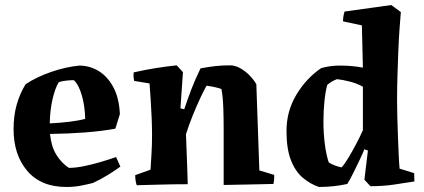

<svg xmlns="http://www.w3.org/2000/svg" viewBox="-20 -732 1687 764"><path d="M244 12Q143 12 88.5 -52Q34 -116 34 -218Q34 -273 47 -317.5Q60 -362 82 -397Q126 -426 184 -446Q242 -466 296 -471Q336 -471 371.5 -450Q407 -429 430.5 -386Q454 -343 457 -278L439 -220Q384 -210 318.5 -205Q253 -200 179 -199Q184 -149 204 -116.5Q224 -84 254 -64Q281 -64 315 -71Q349 -78 382.5 -88Q416 -98 442 -107L459 -69Q437 -53 409.5 -36Q382 -19 350 -4Q331 1 303.5 6.5Q276 12 244 12ZM178 -241Q219 -243 256 -247.5Q293 -252 319 -259Q318 -308 306 -351Q294 -394 274 -413Q260 -413 241.5 -411Q223 -409 213 -404Q199 -380 189 -337Q179 -294 178 -241Z M524 5Q518 -13 518 -35L579 -57Q581 -87 583 -123.5Q585 -160 585 -195Q585 -225 583.5 -262.5Q582 -300 579.5 -336.5Q577 -373 575 -400L514 -410Q510 -425 512 -444Q596 -463 683 -472L708 -445L698 -301L713 -297Q727 -339 742 -378Q757 -417 778 -460Q811 -466 837 -469Q863 -472 895 -472Q916 -472 937 -460Q958 -448 974.5 -430.5Q991 -413 1000 -397Q1003 -311 1006 -225.5Q1009 -140 1012 -54L1071 -36Q1072 -17 1068 0Q1029 1 975 2Q921 3 870 4V-226Q870 -260 868.5 -304Q867 -348 861 -378Q838 -386 802 -391Q792 -374 777.5 -343Q763 -312 747.5 -274Q732 -236 720 -198L725 -66L726 -32Q726 -24 726.5 -16Q727 -8 727 1Q675 1 620 2.5Q565 4 524 5Z M1249 12Q1214 0 1184.5 -25Q1155 -50 1137.5 -95Q1120 -140 1120 -211Q1120 -289 1159 -354.5Q1198 -420 1258 -461Q1296 -472 1339 -471Q1358 -471 1380 -469Q1402 -467 1424 -463L1420 -631L1345 -647Q1345 -667 1351 -686L1537 -712L1575 -684Q1573 -660 1570 -619.5Q1567 -579 1565 -530Q1563 -481 1561.5 -429.5Q1560 -378 1560 -332Q1560 -303 1561 -265.5Q1562 -228 1563.5 -188.5Q1565 -149 1566.5 -115.5Q1568 -82 1570 -61L1628 -43L1629 -10Q1593 -4 1548 2.5Q1503 9 1454 9L1430 -17L1444 -133L1430 -138Q1424 -123 1411.5 -96.5Q1399 -70 1385.5 -43Q1372 -16 1362 0Q1335 6 1306.5 9Q1278 12 1249 12ZM1339 -66Q1350 -77 1366 -103.5Q1382 -130 1398 -160.5Q1414 -191 1424 -214V-387Q1401 -400 1371.5 -407.5Q1342 -415 1321 -417Q1299 -409 1282 -394Q1275 -368 1271 -329Q1267 -290 1267 -249Q1267 -202 1272.5 -159Q1278 -116 1288 -86Q1309 -72 1339 -66Z"/></svg>

Font: Labrada
Style: Bold
Weight: 700
Designer: Mercedes Jáuregui
Foundry: Omnibus-Type Team
Version: Version 1.000; ttfautohint (v1.8.4.7-5d5b)